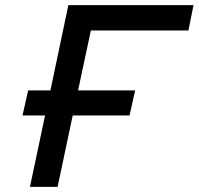

<svg xmlns="http://www.w3.org/2000/svg" viewBox="-20 -730 776 750"><path d="M97 0 156 -279H68L90 -377H177L247 -710H736L716 -611H335L285 -377H508L486 -279H264L205 0Z"/></svg>

Font: Geist Medium
Style: Italic
Weight: 500
Italic angle: -12°
Designer: Basement.studio, Andrés Briganti, Mateo Zaragoza
Foundry: Basement.studio, Vercel, Andrés Briganti, Guido Ferreyra, Mateo Zaragoza
Version: Version 1.500; ttfautohint (v1.8.4.7-5d5b)